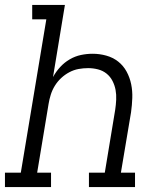

<svg xmlns="http://www.w3.org/2000/svg" viewBox="-33 -755 653 775"><path d="M-13 0V-58H51L154 -677H97V-735H229L181 -444Q193 -466 210 -484.5Q227 -503 248.5 -515.5Q270 -528 293.5 -533Q317 -538 341 -538Q369 -538 396 -530.5Q423 -523 444 -506.5Q465 -490 478 -466Q491 -442 496.5 -415Q502 -388 501 -359.5Q500 -331 496 -302L455 -58H512V0H326V-58H390L432 -312Q435 -332 436 -352.5Q437 -373 433.5 -392Q430 -411 421 -428.5Q412 -446 397 -458Q382 -470 362.5 -475Q343 -480 323 -480Q323 -480 323 -480Q323 -480 323 -480Q303 -480 284 -476.5Q265 -473 247 -463.5Q229 -454 214 -440Q199 -426 188.5 -409Q178 -392 172 -373Q166 -354 163 -335L117 -58H173V0Z"/></svg>

Font: Iosevka Curly Slab LtExObl
Style: Regular
Weight: 300
Width: 7
Italic angle: -9°
Monospace: yes
Designer: Belleve Invis
Foundry: Belleve Invis
Version: Version 11.1.0; ttfautohint (v1.8.3)